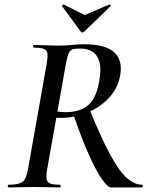

<svg xmlns="http://www.w3.org/2000/svg" viewBox="-20 -822 668 842"><path d="M18 0Q14 0 14 -6Q14 -12 18 -12Q48 -12 65 -17.5Q82 -23 90 -38Q98 -53 103 -81L185 -544Q190 -573 188 -587.5Q186 -602 172.5 -607.5Q159 -613 129 -613Q125 -613 125 -619Q125 -625 129 -625Q151 -625 179.5 -623.5Q208 -622 240 -622Q263 -622 295 -625Q327 -628 347 -628Q442 -628 480.5 -593Q519 -558 507 -491Q497 -435 458 -393Q419 -351 363 -328Q307 -305 246 -305Q240 -305 230.5 -305.5Q221 -306 218 -307L223 -336Q231 -333 244 -331.5Q257 -330 266 -330Q332 -330 367.5 -361.5Q403 -393 415 -466Q425 -519 416 -550.5Q407 -582 385 -595.5Q363 -609 333 -609Q311 -609 299.5 -606Q288 -603 281.5 -589Q275 -575 269 -542L187 -81Q182 -53 184 -38Q186 -23 199.5 -17.5Q213 -12 242 -12Q246 -12 246 -6Q246 0 243 0Q220 0 192 -1Q164 -2 131 -2Q100 -2 70 -1Q40 0 18 0ZM467 0Q453 0 428.5 -34Q404 -68 371.5 -139.5Q339 -211 301 -322L371 -346Q422 -221 461 -148Q500 -75 534 -43.5Q568 -12 603 -12Q606 -12 606 -6Q606 0 603 0Q549 0 516 0Q483 0 467 0ZM333 -685 252 -795Q251 -797 254.5 -800Q258 -803 260 -802L351 -756L459 -802Q461 -803 464 -800Q467 -797 465 -795L351 -685Q340 -674 333 -685Z"/></svg>

Font: Cormorant Garamond Light SemiBold
Style: Italic
Weight: 600
Italic angle: -10°
Version: Version 4.001